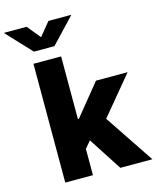

<svg xmlns="http://www.w3.org/2000/svg" viewBox="-203 -1043 927 1136"><g transform="rotate(-15 260.0 -475.0)"><path d="M206.1 -141.1V-343.3H228.5L384.8 -535.6H578.6L350.6 -260.7H306.2ZM53.2 0V-727.5H222.7V0ZM390.6 0 246.1 -223.1 357.4 -342.8 586.9 0ZM70.8 -949.7 137.7 -868.2 204.6 -949.7H342.8V-947.3L200.2 -796.4H74.7L-66.9 -947.3V-949.7Z"/></g></svg>

Font: Inter 20pt ExtraBold
Style: Regular
Weight: 800
Version: Version 4.001;git-66647c0bb